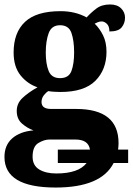

<svg xmlns="http://www.w3.org/2000/svg" viewBox="-27 -600 594 860"><path d="M222 240Q426 240 482 130H547V70H502Q504 52 504 41Q504 -112 314 -112H202Q159 -112 159 -143Q159 -160 169.5 -173.5Q180 -187 190 -192Q198 -190 216 -189Q234 -188 244 -188Q350 -188 400 -238Q450 -288 450 -368Q450 -411 434.5 -442Q419 -473 397 -494Q403 -497 411 -500.5Q419 -504 429 -504Q440 -504 451.5 -493.5Q463 -483 463 -459Q503 -459 518 -477.5Q533 -496 533 -521Q533 -545 515.5 -562.5Q498 -580 466 -580Q429 -580 405 -562Q381 -544 361 -522Q310 -550 244 -550Q136 -550 85 -502Q34 -454 34 -365Q34 -301 65 -262.5Q96 -224 141 -209Q100 -186 74 -161.5Q48 -137 48 -103Q48 -67 71.5 -46.5Q95 -26 123 -16Q63 -11 28 19.5Q-7 50 -7 103Q-7 240 222 240ZM242 -250Q204 -250 191 -282Q178 -314 178 -364Q178 -416 191 -451.5Q204 -487 242 -487Q281 -487 293 -452.5Q305 -418 305 -365Q305 -314 293 -282Q281 -250 242 -250ZM225 177Q178 177 148.5 159Q119 141 119 102Q119 56 145 40.5Q171 25 194 25H311Q369 25 376 70H232V130H361Q325 177 225 177Z"/></svg>

Font: Noto Serif SemiCondensed Extra
Style: Regular
Weight: 800
Width: 4
Designer: Monotype Design Team
Foundry: Monotype Imaging Inc.
Version: Version 1.002